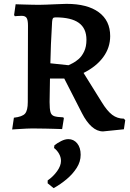

<svg xmlns="http://www.w3.org/2000/svg" viewBox="-20 -665 673 995"><path d="M514 16Q483 16 455.5 -8.5Q428 -33 405 -78L313 -258H239L237 -136Q237 -101 241.5 -84.5Q246 -68 261 -63Q276 -58 308 -57L311 -52L302 4Q302 4 289 3.5Q276 3 256.5 2.5Q237 2 215.5 1.5Q194 1 177 1Q148 0 117 1.5Q86 3 64.5 4.5Q43 6 43 6L52 -55Q96 -60 110 -76.5Q124 -93 124 -136L125 -532Q125 -561 118 -572Q111 -583 92 -583Q82 -583 69.5 -582Q57 -581 57 -581L53 -587L61 -643Q61 -643 74 -642.5Q87 -642 106.5 -641.5Q126 -641 147 -640.5Q168 -640 182 -640Q197 -640 220.5 -641Q244 -642 268.5 -643Q293 -644 309 -644.5Q325 -645 325 -645Q433 -645 492 -601.5Q551 -558 551 -478Q551 -418 515 -369Q479 -320 413 -287L507 -136Q535 -90 561.5 -70Q588 -50 622 -50L629 -42L622 5ZM335 -327Q341 -330 355.5 -337Q370 -344 387 -358.5Q404 -373 416 -398Q428 -423 428 -459Q428 -518 388.5 -546.5Q349 -575 268 -575Q258 -575 254.5 -570.5Q251 -566 250 -552Q246 -487 244 -436Q242 -385 241 -337ZM258 310 227 285V270Q256 250 276 222Q296 194 296 169Q296 149 285.5 131Q275 113 260 102L262 88Q277 76 297 66Q317 56 334 56Q362 56 380 78Q398 100 398 137Q398 173 377.5 205Q357 237 325.5 263.5Q294 290 258 310Z"/></svg>

Font: Alegreya SemiBold
Style: Regular
Weight: 600
Designer: Juan Pablo del Peral
Foundry: Huerta Tipografica
Version: Version 2.009